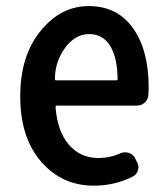

<svg xmlns="http://www.w3.org/2000/svg" viewBox="-20 -584 540 616"><path d="M281.2 11.7Q178.7 11.7 111.8 -65.4Q44.9 -142.6 44.9 -275.4Q44.9 -404.3 109.9 -484.4Q174.8 -564.5 264.6 -564.5Q356.4 -564.5 406.7 -493.7Q457 -422.9 457 -303.7Q457 -292 456.1 -279.3Q455.1 -264.6 444.3 -254.9Q433.6 -245.1 418 -245.1H162.1Q158.2 -245.1 158.2 -240.2Q164.1 -163.1 200.7 -120.1Q237.3 -77.1 295.9 -77.1Q333 -77.1 365.2 -91.8Q377.9 -97.7 392.1 -93.8Q406.2 -89.8 413.1 -77.1L418.9 -65.4Q426.8 -52.7 422.9 -38.6Q418.9 -24.4 406.2 -17.6Q347.7 11.7 281.2 11.7ZM156.2 -330.1Q156.2 -326.2 160.2 -326.2H352.5Q357.4 -326.2 357.4 -330.1Q357.4 -330.1 357.4 -330.1Q356.4 -400.4 333 -437.5Q309.6 -474.6 265.6 -474.6Q224.6 -474.6 193.4 -436.5Q156.2 -389.6 156.2 -330.1Z"/></svg>

Font: Gen Jyuu Gothic L Monospace Medium
Style: Regular
Weight: 500
Designer: [Source Han Sans]
Ryoko NISHIZUKA  (kana & ideographs); Paul D. Hunt (Latin, Greek & Cyrillic); Wenlong ZHANG  (bopomofo
Version: Version 1.002.20150607